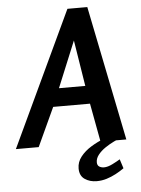

<svg xmlns="http://www.w3.org/2000/svg" viewBox="-117 -780 763 1039"><g transform="rotate(-5 265.0 -260.5)"><path d="M397 -732 545 0H405L366 -210H166L69 0H-55L289 -732ZM309 -558 206 -308H349ZM523 -14Q503 -7 478 5Q453 17 429.5 33Q406 49 390.5 68.5Q375 88 375 109Q375 126 386 133Q397 140 412 140Q432 140 458 127Q484 114 500 104L516 154Q495 169 470.5 182Q446 195 420 203Q394 211 366 211Q329 211 301.5 192.5Q274 174 274 134Q274 99 296.5 70.5Q319 42 354 20.5Q389 -1 426 -15Q463 -29 491 -33Z"/></g></svg>

Font: Rosario
Style: Italic
Weight: 400
Italic angle: -8.05°
Designer: Hector Gatti
Foundry: Omnibus Type
Version: Version 1.201